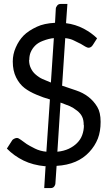

<svg xmlns="http://www.w3.org/2000/svg" viewBox="-20 -838 555 977"><path d="M210 8Q147 2 100 -21Q51 -45 15 -82L42 -124Q44 -128 52 -132Q60 -136 66 -136Q74 -136 87 -126Q107 -111 116 -105Q128 -97 158 -82Q184 -69 216 -66L234 -332Q201 -341 166 -356Q130 -371 105 -390Q79 -410 62 -444Q45 -478 45 -525Q45 -562 60 -596Q76 -633 101 -658Q125 -682 168 -702Q204 -719 260 -722L264 -794Q264 -801 272 -811Q278 -818 290 -818H323L316 -720Q364 -714 406 -692Q447 -670 474 -643L453 -610Q444 -595 430 -595Q425 -595 414 -601L389 -616Q394 -613 356 -632Q339 -641 312 -644L296 -402L367 -378Q403 -366 430 -345Q457 -324 475 -294Q492 -266 492 -218Q492 -169 478 -133Q463 -95 434 -64Q404 -32 364 -15Q322 3 268 6L262 94Q262 103 255 112Q249 119 238 119H205L212 6ZM406 -201Q406 -228 398 -244Q390 -261 372 -275Q353 -290 335 -298L288 -316L272 -66Q304 -69 330 -81Q355 -93 372 -110Q390 -128 398 -150Q407 -174 407 -201ZM128 -533Q128 -509 137 -491Q146 -472 160 -460Q178 -444 196 -436L239 -418L254 -644Q229 -642 198 -630Q174 -621 159 -606Q144 -591 136 -572Q129 -555 129 -533Z"/></svg>

Font: Aleo
Style: Regular
Weight: 400
Designer: Alessio Laiso
Version: Version 1.1